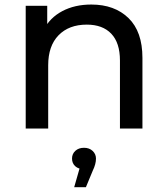

<svg xmlns="http://www.w3.org/2000/svg" viewBox="-20 -555 721 829"><path d="M91 -529.9H183.9V-387.1L168.1 -425.3Q194.6 -478 248.5 -506.7Q302.4 -535.4 374.3 -535.4Q474.7 -535.4 534.9 -476.9Q595 -418.4 595 -305V0H497.9V-293.9Q497.9 -370 460.5 -409.4Q423.1 -448.7 354.7 -448.7Q277.7 -448.7 232.9 -402.8Q188.1 -356.9 188.1 -273.3V0H91ZM333.1 138.7 342.7 175.4Q319 175.4 305 162.8Q291 150.1 291 129.7Q291 109.3 305.4 96.2Q319.7 83.1 342.7 83.1Q365.7 83.1 380.1 96.7Q394.4 110.3 394.4 129.7Q394.4 153.4 380.7 181.4L350.9 253.3H300.3Z"/></svg>

Font: iiserrat Thin
Style: Regular
Weight: 100
Designer: Akira Ohta
Foundry: Akira Ohta
Version: Version 1.200;Glyphs 3.3.1 (3343)